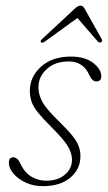

<svg xmlns="http://www.w3.org/2000/svg" viewBox="-20 -644 378 672"><path d="M141.5 -11.5Q182 -11.5 207 -32.5Q232 -53.5 232 -85Q232 -107 218 -131.2Q204 -155.5 161 -198Q130.5 -228.5 113.8 -249Q97 -269.5 90.8 -287.2Q84.5 -305 84.5 -326.5Q84.5 -375.5 123.8 -410.8Q163 -446 228 -446Q277 -446 305.8 -424Q334.5 -402 334.5 -377Q334.5 -359 317 -359Q302.5 -359 292.5 -381.5Q271 -429 221 -429Q173 -429 143.8 -402.5Q114.5 -376 114.5 -338.5Q114.5 -314 127.5 -289Q140.5 -264 184.5 -221Q216 -190.5 232.5 -170Q249 -149.5 255.2 -132.8Q261.5 -116 261.5 -97.5Q261.5 -52.5 226.5 -22.5Q191.5 7.5 130 7.5Q96.5 7.5 69.5 -5.2Q42.5 -18 26.8 -36.8Q11 -55.5 11 -74Q11 -93.5 26.5 -93.5Q32.5 -93.5 38.8 -89Q45 -84.5 51 -72Q66 -40 89.8 -25.8Q113.5 -11.5 141.5 -11.5ZM137 -498.5Q127.5 -492 123.5 -496Q119.5 -500 127 -507L241 -613Q253 -624.5 261.5 -624.5Q270.5 -624.5 276.5 -613L336 -507Q340 -500 333.5 -496Q328.5 -493 322.5 -498.5L251 -581Z"/></svg>

Font: Fraunces 72pt S050 Thin
Style: Italic
Weight: 100
Italic angle: -16°
Version: Version 1.000; ttfautohint (v1.8.3)